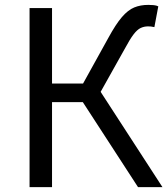

<svg xmlns="http://www.w3.org/2000/svg" viewBox="-20 -766 688 786"><path d="M101 0V-733H193V-424H320L423 -610Q454 -667 479 -696Q504 -725 529.5 -735.5Q555 -746 587 -746Q598 -746 609 -745Q620 -744 628 -740L612 -655Q604 -657 597.5 -657.5Q591 -658 586 -658Q570 -658 556 -651.5Q542 -645 527 -625.5Q512 -606 490 -565L392 -390L645 0H545L319 -348H193V0Z"/></svg>

Font: Farlight84_Sys_V01
Style: Regular
Weight: 400
Designer: Ryoko NISHIZUKA  (kana, bopomofo & ideographs); Paul D. Hunt (Latin, Greek & Cyrillic); Sandoll Communications , Soo-you
Foundry: Adobe
Version: Version 2.004;October 29, 2024;FontCreator 14.0.0.2814 64-bi